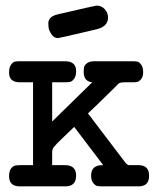

<svg xmlns="http://www.w3.org/2000/svg" viewBox="-20 -661 565 681"><path d="M12.2 -36.1Q12.2 -54.2 19 -63Q25.9 -71.8 33 -73.5Q40 -75.2 50.8 -75.2H97.2V-369.1H50.8Q11.7 -369.1 12.2 -403.8Q12.2 -421.9 19 -431.4Q25.9 -440.9 33 -442.4Q40 -443.8 51.8 -443.8H210Q250 -443.8 250 -409.2Q250 -391.1 242.9 -381.6Q235.8 -372.1 229 -370.6Q222.2 -369.1 210 -369.1H165V-230L307.1 -369.1Q277.3 -372.1 276.9 -404.8Q276.9 -416 278.3 -423.1Q279.8 -430.2 288.8 -437Q297.9 -443.8 314.9 -443.8H449.2Q460.4 -443.8 467.3 -442.4Q474.1 -440.9 481 -431.4Q487.8 -421.9 487.8 -405Q487.8 -388.2 480 -379.6Q472.2 -371.1 465.6 -370.1Q459 -369.1 446.8 -369.1H423.8Q415 -369.1 409.9 -368.2Q404.8 -367.2 402.8 -366.2Q400.9 -365.2 396.5 -360.6Q392.1 -356 389.2 -353Q312 -276.9 292 -258.8L421.9 -87.9Q430.7 -75.7 437 -75.2Q439.9 -75.2 452.1 -75.2H471.2Q509.3 -75.2 508.8 -37.1Q508.8 0 471.2 0H340.8Q331.1 0 324.5 -1.5Q317.9 -2.9 310.5 -12Q303.2 -21 303.2 -38.1Q303.2 -75.2 342.8 -75.2H346.2L243.2 -210.9Q229 -197.8 209 -178.2Q176.8 -147.5 171.4 -140.1Q166 -132.8 165 -124V-75.2H210.9Q250 -75.2 250 -38.1Q250 0 211.9 0H49.8Q12.2 0 12.2 -36.1ZM151.4 -578.1Q151.4 -602.1 184.1 -609.9Q315.9 -640.6 322.3 -641.1Q340.3 -641.1 351.8 -628.2Q363.3 -615.2 363.3 -599.1Q363.3 -566.9 322.3 -557.1Q192.4 -526.4 186 -525.9Q170.9 -525.9 162.1 -540Q153.3 -554.2 152.3 -563.2Q151.4 -572.3 151.4 -578.1Z"/></svg>

Font: CMU Typewriter Text
Style: Bold
Weight: 700
Version: Version 0.7.0